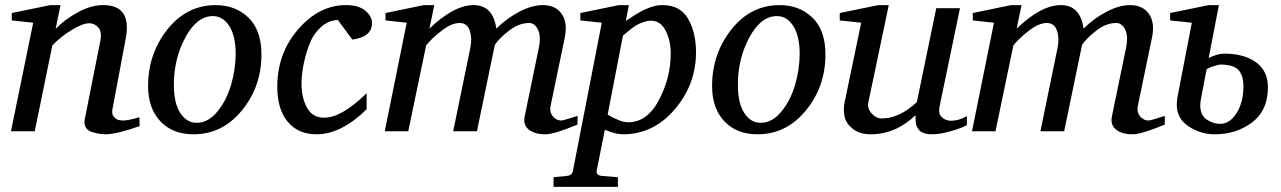

<svg xmlns="http://www.w3.org/2000/svg" viewBox="-20 -514 5018 752"><path d="M527 -20Q436 12 393 12Q381 12 368.5 10Q356 8 340 3Q324 -2 316 -15Q308 -28 312 -47L373 -354Q380 -390 365 -406.5Q350 -423 329 -423Q305 -423 261.5 -397Q218 -371 185 -336L116 0H23L110 -425L26 -434V-463L177 -494H217L198 -401Q235 -439 286 -466.5Q337 -494 384 -494Q496 -494 473 -366L420 -84Q417 -67 426 -56.5Q435 -46 444.5 -44Q454 -42 463 -42Q483 -42 526 -55Z M1004 -300Q1004 -175 927.5 -81.5Q851 12 738 12Q656 12 608 -39Q560 -90 560 -177Q560 -303 635.5 -398.5Q711 -494 825 -494Q902 -494 953 -445Q1004 -396 1004 -300ZM903 -304Q903 -373 878 -412Q853 -451 814 -451Q751 -451 706 -367.5Q661 -284 661 -182Q661 -110 686 -71.5Q711 -33 750 -33Q795 -33 831 -76.5Q867 -120 885 -181.5Q903 -243 903 -304Z M1437 -424Q1437 -369 1360 -359L1303 -436Q1265 -434 1235.5 -406.5Q1206 -379 1191 -338.5Q1176 -298 1168.5 -259Q1161 -220 1161 -186Q1161 -131 1182.5 -92Q1204 -53 1250 -53Q1318 -53 1416 -149V-86Q1316 12 1220 12Q1148 12 1107 -37Q1066 -86 1066 -174Q1066 -305 1148 -399.5Q1230 -494 1335 -494Q1385 -494 1411 -472Q1437 -450 1437 -424Z M2242 -26Q2150 12 2116 12Q2074 12 2051 -6.5Q2028 -25 2035 -58L2090 -325Q2100 -372 2087 -398Q2074 -424 2052 -424Q2012 -424 1973 -393.5Q1934 -363 1918 -338L1848 0H1755L1822 -326Q1830 -363 1820 -393.5Q1810 -424 1780 -424Q1749 -424 1710 -394Q1671 -364 1649 -336L1579 0H1487L1573 -425L1490 -434V-463L1640 -494H1681L1662 -402Q1758 -494 1835 -494Q1911 -494 1924 -402Q1963 -441 2013 -467.5Q2063 -494 2106 -494Q2156 -494 2180 -459.5Q2204 -425 2192 -367L2136 -97Q2132 -74 2145.5 -58Q2159 -42 2179 -42Q2186 -42 2242 -60Z M2706 -309Q2706 -183 2622.5 -85.5Q2539 12 2420 12Q2390 12 2349 -6L2317 155Q2314 172 2337 175L2400 180V218H2148V180L2200 175Q2221 173 2224 155L2337 -425L2253 -434V-463L2404 -494H2443L2431 -432Q2433 -433 2446.5 -442Q2460 -451 2465.5 -454.5Q2471 -458 2484 -465.5Q2497 -473 2506 -477Q2515 -481 2527.5 -485.5Q2540 -490 2551.5 -492Q2563 -494 2575 -494Q2644 -494 2675 -440.5Q2706 -387 2706 -309ZM2607 -305Q2607 -355 2587 -394Q2567 -433 2529 -433Q2518 -433 2505 -429Q2492 -425 2481.5 -420Q2471 -415 2460 -407Q2449 -399 2442.5 -393.5Q2436 -388 2428.5 -381.5Q2421 -375 2420 -375L2360 -65Q2411 -35 2440 -35Q2515 -35 2561 -122.5Q2607 -210 2607 -305Z M3213 -300Q3213 -175 3136.5 -81.5Q3060 12 2947 12Q2865 12 2817 -39Q2769 -90 2769 -177Q2769 -303 2844.5 -398.5Q2920 -494 3034 -494Q3111 -494 3162 -445Q3213 -396 3213 -300ZM3112 -304Q3112 -373 3087 -412Q3062 -451 3023 -451Q2960 -451 2915 -367.5Q2870 -284 2870 -182Q2870 -110 2895 -71.5Q2920 -33 2959 -33Q3004 -33 3040 -76.5Q3076 -120 3094 -181.5Q3112 -243 3112 -304Z M3767 -24Q3746 -12 3703.5 0Q3661 12 3631 12Q3617 12 3606.5 9.5Q3596 7 3589 3Q3582 -1 3577.5 -7.5Q3573 -14 3570.5 -19.5Q3568 -25 3567 -32.5Q3566 -40 3566 -44Q3566 -48 3566 -55Q3566 -62 3566 -63Q3488 12 3390 12Q3347 12 3320.5 -9Q3294 -30 3288 -57Q3282 -84 3288 -113L3353 -425L3269 -434V-463L3420 -494H3461L3381 -113Q3376 -89 3394 -69.5Q3412 -50 3433 -50Q3502 -50 3571 -114L3647 -482H3740L3660 -97Q3654 -69 3669 -55Q3684 -41 3704 -41Q3735 -41 3767 -59Z M4542 -26Q4450 12 4416 12Q4374 12 4351 -6.5Q4328 -25 4335 -58L4390 -325Q4400 -372 4387 -398Q4374 -424 4352 -424Q4312 -424 4273 -393.5Q4234 -363 4218 -338L4148 0H4055L4122 -326Q4130 -363 4120 -393.5Q4110 -424 4080 -424Q4049 -424 4010 -394Q3971 -364 3949 -336L3879 0H3787L3873 -425L3790 -434V-463L3940 -494H3981L3962 -402Q4058 -494 4135 -494Q4211 -494 4224 -402Q4263 -441 4313 -467.5Q4363 -494 4406 -494Q4456 -494 4480 -459.5Q4504 -425 4492 -367L4436 -97Q4432 -74 4445.5 -58Q4459 -42 4479 -42Q4486 -42 4542 -60Z M4946 -173Q4946 -81 4884 -34.5Q4822 12 4738 12Q4683 12 4636 -18.5Q4589 -49 4589 -104Q4589 -112 4591 -130L4648 -425L4563 -434V-463L4714 -494H4754L4714 -287Q4750 -304 4774 -304Q4853 -304 4899.5 -270Q4946 -236 4946 -173ZM4850 -175Q4850 -220 4830 -240.5Q4810 -261 4761 -261Q4752 -261 4733.5 -255Q4715 -249 4706 -243L4684 -128Q4681 -113 4681 -102Q4681 -63 4706 -46Q4731 -29 4759 -29Q4797 -29 4823.5 -71.5Q4850 -114 4850 -175Z"/></svg>

Font: Veleka
Style: Italic
Weight: 400
Italic angle: -12°
Designer: Stefan Peev, Context Ltd, 2016; SIL International, 1997-2014.
Foundry: Stefan Peev, Context Ltd, 2016
Version: Version 1.000